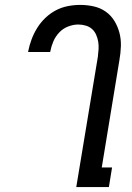

<svg xmlns="http://www.w3.org/2000/svg" viewBox="-20 -763 540 783"><path d="M291 0 379 -531Q381 -547 382 -562.5Q383 -578 380.5 -593Q378 -608 372 -621.5Q366 -635 355.5 -644.5Q345 -654 330 -658.5Q315 -663 299 -663Q279 -663 258 -655Q237 -647 221.5 -630.5Q206 -614 197.5 -594Q189 -574 185 -553V-551H95V-554Q100 -579 109 -603Q118 -627 132 -649.5Q146 -672 165.5 -690.5Q185 -709 208 -721Q231 -733 256.5 -738Q282 -743 307 -743Q335 -743 362 -737Q389 -731 410.5 -716Q432 -701 446 -678.5Q460 -656 467 -629.5Q474 -603 473 -574.5Q472 -546 467 -518L395 -80H437L424 0Z"/></svg>

Font: Iosevka Term Curly Md Obl
Style: Regular
Weight: 500
Italic angle: -9°
Designer: Belleve Invis
Foundry: Belleve Invis
Version: Version 32.3.0